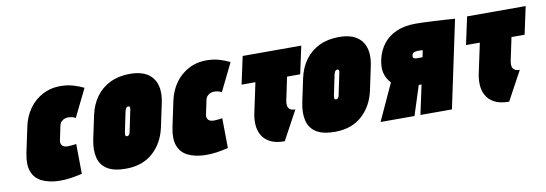

<svg xmlns="http://www.w3.org/2000/svg" viewBox="-46 -790 3072 1081"><g transform="rotate(-10 1490.0 -249.5)"><path d="M376 -320 454 -479Q426 -493 395 -502Q364 -511 331 -512Q269 -514 221 -489Q173 -464 142 -420.5Q111 -377 99 -320L68 -174Q55 -110 70 -69.5Q85 -29 124 -9.5Q163 10 220 12Q254 13 288.5 8Q323 3 355 -5L353 -176Q353 -176 349 -175Q345 -174 337.5 -173.5Q330 -173 322 -172Q314 -171 306 -171Q295 -171 286.5 -173.5Q278 -176 273 -181.5Q268 -187 266 -195.5Q264 -204 267 -215L283 -291Q286 -306 294.5 -315Q303 -324 314.5 -328Q326 -332 339 -331Q350 -330 359.5 -327.5Q369 -325 376 -320Z M839 -185 867 -317Q887 -409 848.5 -460.5Q810 -512 719 -512Q655 -512 606 -488.5Q557 -465 525 -421.5Q493 -378 480 -317L452 -185Q440 -126 450.5 -82Q461 -38 498.5 -14Q536 10 605 10Q700 10 760 -43.5Q820 -97 839 -185ZM686 -311 661 -191Q660 -185 657.5 -180Q655 -175 651.5 -172Q648 -169 643 -169Q638 -169 635.5 -172Q633 -175 633 -180Q633 -185 634 -191L659 -311Q661 -318 663.5 -323Q666 -328 670 -330.5Q674 -333 678 -333Q683 -333 685 -330.5Q687 -328 687.5 -323Q688 -318 686 -311Z M1211 -320 1289 -479Q1261 -493 1230 -502Q1199 -511 1166 -512Q1104 -514 1056 -489Q1008 -464 977 -420.5Q946 -377 934 -320L903 -174Q890 -110 905 -69.5Q920 -29 959 -9.5Q998 10 1055 12Q1089 13 1123.5 8Q1158 3 1190 -5L1188 -176Q1188 -176 1184 -175Q1180 -174 1172.5 -173.5Q1165 -173 1157 -172Q1149 -171 1141 -171Q1130 -171 1121.5 -173.5Q1113 -176 1108 -181.5Q1103 -187 1101 -195.5Q1099 -204 1102 -215L1118 -291Q1121 -306 1129.5 -315Q1138 -324 1149.5 -328Q1161 -332 1174 -331Q1185 -330 1194.5 -327.5Q1204 -325 1211 -320Z M1560 -210 1588 -343H1663L1697 -501H1362L1328 -343H1407L1370 -169Q1364 -140 1365.5 -108.5Q1367 -77 1381.5 -49.5Q1396 -22 1427.5 -4.5Q1459 13 1512 13L1602 -153Q1582 -153 1571.5 -161Q1561 -169 1559 -182Q1557 -195 1560 -210Z M2034 -185 2062 -317Q2082 -409 2043.5 -460.5Q2005 -512 1914 -512Q1850 -512 1801 -488.5Q1752 -465 1720 -421.5Q1688 -378 1675 -317L1647 -185Q1635 -126 1645.5 -82Q1656 -38 1693.5 -14Q1731 10 1800 10Q1895 10 1955 -43.5Q2015 -97 2034 -185ZM1881 -311 1856 -191Q1855 -185 1852.5 -180Q1850 -175 1846.5 -172Q1843 -169 1838 -169Q1833 -169 1830.5 -172Q1828 -175 1828 -180Q1828 -185 1829 -191L1854 -311Q1856 -318 1858.5 -323Q1861 -328 1865 -330.5Q1869 -333 1873 -333Q1878 -333 1880 -330.5Q1882 -328 1882.5 -323Q1883 -318 1881 -311Z M2352 -511Q2288 -511 2241.5 -490.5Q2195 -470 2166.5 -433Q2138 -396 2127 -347Q2117 -301 2124.5 -272Q2132 -243 2143.5 -228Q2155 -213 2158 -209L2062 0H2256L2310 -168Q2311 -168 2312 -168Q2313 -168 2314 -168Q2315 -168 2315 -168H2326L2290 0H2470L2576 -500Q2576 -500 2559 -501Q2542 -502 2515 -504Q2488 -506 2457.5 -507.5Q2427 -509 2399 -510Q2371 -511 2352 -511ZM2325 -318Q2319 -318 2315 -319Q2311 -320 2308 -322Q2305 -324 2304 -328Q2303 -332 2304 -337Q2306 -349 2315 -353.5Q2324 -358 2337 -358Q2339 -358 2342 -358Q2345 -358 2349 -358Q2353 -358 2357.5 -357.5Q2362 -357 2366 -357L2358 -318Z M2843 -210 2871 -343H2946L2980 -501H2645L2611 -343H2690L2653 -169Q2647 -140 2648.5 -108.5Q2650 -77 2664.5 -49.5Q2679 -22 2710.5 -4.5Q2742 13 2795 13L2885 -153Q2865 -153 2854.5 -161Q2844 -169 2842 -182Q2840 -195 2843 -210Z"/></g></svg>

Font: Advent Pro Black
Style: Italic
Weight: 900
Italic angle: -12°
Version: Version 3.000